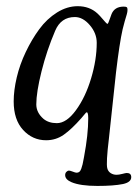

<svg xmlns="http://www.w3.org/2000/svg" viewBox="-20 -448 451 630"><path d="M346.2 -402.3Q356.4 -426.3 385.7 -426.3Q393.6 -426.3 396 -424.3Q398.4 -422.4 398.4 -415.5Q398.4 -409.2 396 -400.9Q393.6 -392.6 389.4 -378.7Q385.3 -364.7 382.3 -351.6Q372.1 -306.6 360.8 -211.4L337.4 6.3Q327.6 86.9 332 104Q334.5 114.3 343 119.9Q351.6 125.5 362.3 125.5Q370.1 125.5 381.3 122.6Q392.6 119.6 396 119.6Q410.6 119.6 410.6 133.3Q410.6 149.9 383.8 155.8Q353 162.1 299.8 162.1Q243.7 162.1 214.8 149.9Q193.8 141.1 193.8 126.5Q193.8 120.1 197.8 116Q201.7 111.8 206.5 111.8Q210 111.8 218.8 115.2Q227.5 118.7 231.4 118.7Q236.8 118.7 240.5 115.7Q244.1 112.8 246.8 105.2Q249.5 97.7 251 91.1Q252.4 84.5 254.9 71.3Q255.4 67.9 255.9 65.9Q269.5 -6.3 269.5 -59.6Q269.5 -79.6 264.6 -79.6Q263.7 -79.6 262 -78.1Q260.3 -76.7 255.9 -71Q251.5 -65.4 247.1 -60.5Q215.3 -24.4 189.5 -6.1Q163.6 12.2 131.3 12.2Q86.9 12.2 55.9 -21.5Q24.9 -55.2 24.9 -115.2Q24.9 -151.4 34.9 -193.8Q44.9 -236.3 64.5 -277.3Q84 -318.4 108.9 -352.3Q133.8 -386.2 167 -407Q200.2 -427.7 234.9 -427.7Q273.9 -427.7 299.8 -403.8Q305.2 -398.9 313 -389.9Q320.8 -380.9 325.9 -375.2Q331.1 -369.6 332.5 -369.6Q334 -369.6 336.2 -375Q338.4 -380.4 341.6 -389.6Q344.7 -398.9 346.2 -402.3ZM225.6 -392.1Q180.2 -392.1 161.1 -347.2Q133.3 -282.2 116.2 -213.6Q99.1 -145 99.1 -105.5Q99.1 -78.6 122.6 -58.1Q139.6 -43.9 166.5 -43.9Q198.2 -43.9 229.2 -86.4Q260.3 -128.9 278.8 -190.4Q297.4 -252 297.4 -307.6Q297.4 -338.9 274.7 -365.5Q252 -392.1 225.6 -392.1Z"/></svg>

Font: Cooper*
Style: Italic
Weight: 400
Italic angle: -7°
Designer: Owen Earl
Foundry: indestructible type*
Version: Version 0.001